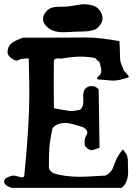

<svg xmlns="http://www.w3.org/2000/svg" viewBox="-20 -910 673 930"><path d="M197.3 -792Q188.5 -803.7 188.5 -818.4Q188.5 -835.9 203.1 -853.5Q216.8 -869.1 233.9 -873.5Q251 -877.9 276.9 -877.4Q302.7 -877 317.4 -879.9Q377.9 -889.6 380.9 -889.6Q433.6 -889.6 455.1 -868.7Q476.6 -847.7 476.6 -821.3Q476.6 -805.7 466.8 -792Q459 -780.3 450.7 -773.4Q442.4 -766.6 427.7 -763.2Q413.1 -759.8 406.7 -758.8Q400.4 -757.8 378.4 -757.3Q356.4 -756.8 352.5 -756.8Q349.6 -756.8 323.7 -755.4Q297.9 -753.9 285.2 -753.9Q224.6 -753.9 197.3 -792ZM441.4 -628.9Q404.3 -635.7 369.1 -635.7Q333 -635.7 283.2 -627Q280.3 -626 274.4 -626Q271.5 -626 266.6 -626.5Q261.7 -627 259.8 -627Q248 -627 241.2 -619.1Q240.2 -574.2 240.2 -510.7Q240.2 -441.4 241.2 -385.7Q315.4 -372.1 322.3 -372.1Q339.8 -372.1 366.2 -377.9Q383.8 -389.6 383.8 -418.9Q383.8 -423.8 383.3 -432.6Q382.8 -441.4 382.8 -445.3Q382.8 -475.6 400.4 -486.3Q411.1 -493.2 423.8 -493.2Q443.4 -493.2 458 -477.5Q458 -425.8 461.9 -194.3Q433.6 -182.6 421.9 -182.6Q409.2 -182.6 391.6 -203.1Q389.6 -210.9 389.6 -223.6Q389.6 -239.3 396.5 -251Q403.3 -262.7 403.3 -266.6Q403.3 -269.5 400.4 -277.3Q396.5 -284.2 390.6 -288.6Q384.8 -293 381.3 -294.4Q377.9 -295.9 366.7 -298.8Q355.5 -301.8 353.5 -302.7Q316.4 -314.5 296.9 -314.5Q285.2 -314.5 270.5 -311.5Q242.2 -303.7 233.4 -286.1Q221.7 -227.5 219.2 -195.3Q216.8 -163.1 216.8 -94.7Q226.6 -73.2 250 -67.4Q304.7 -53.7 364.3 -53.7Q387.7 -53.7 432.6 -56.2Q477.5 -58.6 491.2 -59.6Q509.8 -69.3 518.6 -81.5Q527.3 -93.8 530.8 -106Q534.2 -118.2 544.9 -140.6Q555.7 -163.1 575.2 -186.5Q582 -178.7 586.4 -171.9Q590.8 -165 593.3 -160.6Q595.7 -156.2 597.2 -148.9Q598.6 -141.6 599.1 -139.2Q599.6 -136.7 599.6 -127Q599.6 -117.2 599.6 -114.3Q600.6 -101.6 600.6 -79.1Q600.6 -24.4 569.3 0H36.1Q0 -11.7 0 -30.3Q0 -33.2 0.5 -35.6Q1 -38.1 2.4 -40Q3.9 -42 5.4 -43.9Q6.8 -45.9 9.8 -47.4Q12.7 -48.8 14.2 -49.8Q15.6 -50.8 19.5 -52.2Q23.4 -53.7 24.9 -54.7Q26.4 -55.7 30.8 -56.6Q35.2 -57.6 36.1 -58.6Q39.1 -59.6 44.9 -59.6Q52.7 -59.6 67.4 -55.2Q82 -50.8 86.9 -50.8Q96.7 -50.8 97.7 -60.5Q122.1 -304.7 122.1 -453.1Q122.1 -525.4 119.1 -627Q102.5 -627 90.8 -625.5Q79.1 -624 74.7 -621.6Q70.3 -619.1 67.4 -617.7Q64.5 -616.2 61.5 -616.2Q58.6 -616.2 49.8 -619.1Q16.6 -635.7 16.6 -658.2V-661.1Q18.6 -687.5 37.6 -701.7Q56.6 -715.8 91.8 -727.5H189.5Q252 -727.5 317.9 -728Q383.8 -728.5 395.5 -728.5Q460 -728.5 558.6 -710.9Q559.6 -694.3 560.1 -677.7Q560.5 -661.1 561 -652.8Q561.5 -644.5 561.5 -635.7Q561.5 -627 562 -622.6Q562.5 -618.2 563 -614.3Q563.5 -610.4 564.9 -606.4Q566.4 -602.5 567.9 -599.1Q569.3 -595.7 571.8 -588.9Q574.2 -582 577.1 -575.2Q579.1 -567.4 591.3 -555.7Q603.5 -543.9 603.5 -538.1Q603.5 -537.1 603.5 -537.1L602.5 -535.2Q554.7 -519.5 530.3 -519.5Q522.5 -519.5 512.7 -520.5Q502.9 -521.5 485.4 -522.9Q467.8 -524.4 453.1 -525.4Q450.2 -529.3 450.2 -531.2Q450.2 -534.2 460.4 -543.5Q470.7 -552.7 470.7 -566.4Q470.7 -574.2 469.7 -578.1Q463.9 -602.5 462.9 -606.4Q461.9 -610.4 455.6 -614.3Q449.2 -618.2 441.4 -628.9Z"/></svg>

Font: LPEducational
Style: Medium
Weight: 500
Designer: Based on Essays1743, by John Stracke, which says:

Based on the typeface in a 1743 English translation of the essays of 
Version: Version 001.204